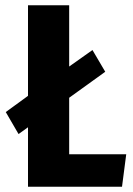

<svg xmlns="http://www.w3.org/2000/svg" viewBox="-20 -713 506 733"><path d="M244.1 -124H461.9L445.8 0H86.9V-227.1L50.8 -201.2L2 -285.2L81.1 -342.8L86.9 -347.2V-692.9H244.1V-459L333 -522L381.8 -439L244.1 -339.8Z"/></svg>

Font: Fira Sans Compressed
Style: Bold
Weight: 700
Width: 1
Designer: Carrois Corporate & Edenspiekermann AG
Foundry: Carrois Corporate GbR & Edenspiekermann AG
Version: Version 4.203;PS 004.203;hotconv 1.0.88;makeotf.lib2.5.64775